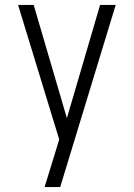

<svg xmlns="http://www.w3.org/2000/svg" viewBox="-20 -755 540 775"><path d="M160 0Q168 -27 176.5 -53.5Q185 -80 193 -107L219 -192L53 -735H116L250 -278L384 -735H447L223 0Z"/></svg>

Font: Iosevka Fixed Light
Style: Regular
Weight: 300
Monospace: yes
Designer: Belleve Invis
Foundry: Belleve Invis
Version: Version 32.3.0